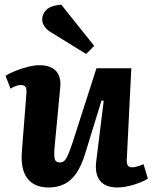

<svg xmlns="http://www.w3.org/2000/svg" viewBox="-20 -814 674 848"><path d="M4.5 -479Q21.5 -490.5 48 -501Q74.5 -511.5 103.3 -518.8Q132 -526 154 -526Q203 -526 227 -500.8Q251 -475.5 246 -427L220.5 -158.5Q218 -124 222.3 -110.3Q226.5 -96.5 244 -96.5Q256.5 -96.5 264.8 -104.5Q273 -112.5 281.8 -133Q290.5 -153.5 302.5 -190.5L406 -512.5H560L540 -110Q539 -92 544.5 -83.5Q550 -75 562.5 -75Q574.5 -75 588.3 -79.3Q602 -83.5 614 -89L633 -25Q620.5 -17 603.8 -10Q587 -3 568.5 2.5Q550 8 531.8 11Q513.5 14 498 14Q445 14 421.5 -16.3Q398 -46.5 405 -101.5L438 -368.5L428.5 -370.5L356 -135Q340 -82.5 317.8 -49.7Q295.5 -17 265.2 -1.5Q235 14 194.5 14Q132 14 101.2 -25.7Q70.5 -65.5 76.5 -143.5L96.5 -399.5Q98.5 -423 92.2 -430.7Q86 -438.5 72.5 -438.5Q63 -438.5 51 -434.5Q39 -430.5 26.5 -422.5ZM396 -611.5 360.5 -575.5 201 -674Q185.5 -684 175.7 -698.5Q166 -713 166.5 -730Q167 -753.5 185.7 -771.5Q204.5 -789.5 250.5 -793.5Z"/></svg>

Font: Literata
Style: Italic
Weight: 400
Italic angle: -2°
Designer: Latin by Veronika Burian and Jose Scaglione. Greek by Irene Vlachou. Cyrillic by Vera Evstafieva
Foundry: TypeTogether
Version: Version 3.103;gftools[0.9.29]